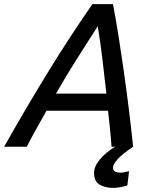

<svg xmlns="http://www.w3.org/2000/svg" viewBox="-59 -713 748 933"><path d="M490 200Q453 200 425.5 184.5Q398 169 398 128Q398 95 426.5 61.5Q455 28 500 0H483Q480 -44 475.5 -87.5Q471 -131 466 -175H167Q143 -132 118.5 -88.5Q94 -45 71 0H-39Q18 -101 72.5 -193.5Q127 -286 180 -372Q233 -458 285.5 -538Q338 -618 390 -693H490Q504 -620 517 -538Q530 -456 542.5 -368Q555 -280 566.5 -187.5Q578 -95 588 0Q533 37 511.5 61.5Q490 86 490 103Q490 116 501 121Q512 126 527 126Q538 126 549.5 123Q561 120 568 119L560 188Q544 193 526 196.5Q508 200 490 200ZM213 -258H458Q449 -336 439.5 -418.5Q430 -501 416 -586Q363 -503 312 -422.5Q261 -342 213 -258Z"/></svg>

Font: Ubuntu Sans Medium
Style: Italic
Weight: 500
Italic angle: -13.5°
Designer: Dalton Maag Ltd
Foundry: Dalton Maag Ltd
Version: Version 1.006